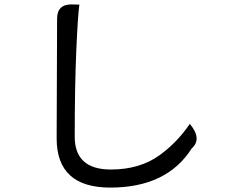

<svg xmlns="http://www.w3.org/2000/svg" viewBox="-20 -800 1040 871"><path d="M237 -172 239 -715Q239 -780 304 -780L340 -779Q333 -730 326 -568Q319 -407 319 -180Q319 -31 483 -31Q614 -31 704 -96Q784 -154 841 -238Q898 -170 850 -127Q737 51 480 51Q237 51 237 -172Z"/></svg>

Font: Swei Toothpaste CJK TC
Style: Regular
Weight: 400
Version: Version 1.0